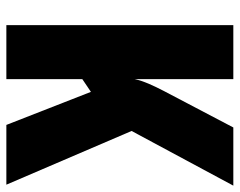

<svg xmlns="http://www.w3.org/2000/svg" viewBox="-95 -659 754 604"><g transform="rotate(90 282.0 -357.0)"><path d="M561 0 392 -394 564 -714H381L266 -495C249 -462 235 -432 229 -404V-714H59V0H229V-239L269 -266L373 0Z"/></g></svg>

Font: Noto Sans Hebrew ExtraCondensed Black
Style: Regular
Weight: 900
Width: 2
Designer: Monotype Design Team
Foundry: Monotype Imaging Inc.
Version: Version 2.004